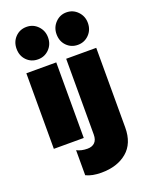

<svg xmlns="http://www.w3.org/2000/svg" viewBox="-176 -828 884 1146"><g transform="rotate(-20 266.5 -254.5)"><path d="M40 -637Q40 -681 68.5 -710.5Q97 -740 140 -740Q182 -740 211 -710Q240 -680 240 -637Q240 -593 211 -563.5Q182 -534 140 -534Q97 -534 68.5 -563Q40 -592 40 -637ZM294 -637Q294 -680 323 -710Q352 -740 393 -740Q435 -740 464 -710Q493 -680 493 -637Q493 -593 464 -563.5Q435 -534 393 -534Q351 -534 322.5 -563Q294 -592 294 -637ZM45 -480H235V0H45ZM167 212V53Q196 68 235 68Q264 68 281 51.5Q298 35 298 1V-480H489V26Q489 127 427 179Q365 231 264 231Q205 231 167 212Z"/></g></svg>

Font: Readiness ExtraBold
Style: Regular
Weight: 800
Designer: Katatrad Team
Foundry: CadsonDemak
Version: Version 1.00;January 16, 2020;FontCreator 12.0.0.2550 64-bit